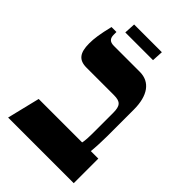

<svg xmlns="http://www.w3.org/2000/svg" viewBox="-218 -818 906 906"><g transform="rotate(45 235.0 -365.5)"><path d="M121 -675H306L309 -731H124ZM14 0H452V-164H402C405 -192 407 -236 407 -268V-446C407 -539 369 -592 301 -592H128C101 -592 90 -604 90 -629V-647H57C42 -585 37 -551 37 -518C37 -455 58 -428 109 -428H292C336 -428 349 -413 349 -366V-251C349 -200 348 -182 344 -164H54Z"/></g></svg>

Font: Noto Serif Hebrew Condensed Extra
Style: Regular
Weight: 800
Width: 3
Designer: Monotype Design Team
Foundry: Monotype Imaging Inc.
Version: Version 1.901